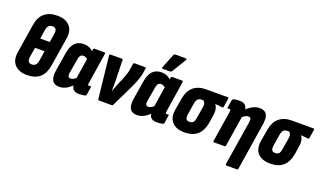

<svg xmlns="http://www.w3.org/2000/svg" viewBox="-84 -1285 3421 2025"><g transform="rotate(20 1626.5 -273.0)"><path d="M210 8Q120 8 71.5 -42.5Q23 -93 38 -188L89 -509Q103 -601 157 -646Q211 -691 301 -691Q391 -691 438.5 -641Q486 -591 472 -499L420 -175Q405 -83 352 -37.5Q299 8 210 8ZM219 -115Q246 -115 261.5 -130.5Q277 -146 283 -183L300 -292H193L175 -185Q170 -147 181.5 -131Q193 -115 219 -115ZM211 -402H318L333 -499Q339 -536 327.5 -552Q316 -568 290 -568Q263 -568 247.5 -553Q232 -538 226 -501Z M571 8Q514 8 492 -31Q470 -70 483 -148L515 -345Q528 -428 565 -466.5Q602 -505 664 -505Q699 -505 728 -492Q757 -479 779 -453L762 -356Q748 -371 733 -379Q718 -387 704 -387Q682 -387 670.5 -374.5Q659 -362 654 -333L626 -168Q622 -141 628.5 -128Q635 -115 655 -115Q671 -115 689.5 -125.5Q708 -136 729 -156L735 -83Q698 -42 658.5 -17Q619 8 571 8ZM793 8Q746 8 725 -17.5Q704 -43 711 -93L714 -110L711 -127L756 -413L766 -444L772 -484Q774 -497 786 -497H897Q909 -497 907 -484L853 -136Q850 -120 853 -114.5Q856 -109 865 -109Q870 -109 874 -110Q878 -111 882 -112Q890 -113 888 -104L875 -14Q874 -3 860 1Q843 4 826.5 6Q810 8 793 8Z M1017 0Q1006 0 1005 -11L954 -482Q952 -497 965 -497H1092Q1104 -497 1104 -486L1110 -255Q1110 -226 1110 -198.5Q1110 -171 1109 -143H1111Q1120 -167 1129.5 -191.5Q1139 -216 1148 -239L1172 -293Q1181 -316 1189.5 -338.5Q1198 -361 1204 -383Q1210 -405 1213 -429L1221 -484Q1225 -497 1235 -497H1353Q1365 -497 1362 -483L1356 -438Q1352 -410 1342.5 -379.5Q1333 -349 1320.5 -318.5Q1308 -288 1293 -256L1174 -10Q1169 0 1159 0Z M1443 8Q1386 8 1364 -31Q1342 -70 1355 -148L1387 -345Q1400 -428 1437 -466.5Q1474 -505 1536 -505Q1571 -505 1600 -492Q1629 -479 1651 -453L1634 -356Q1620 -371 1605 -379Q1590 -387 1576 -387Q1554 -387 1542.5 -374.5Q1531 -362 1526 -333L1498 -168Q1494 -141 1500.5 -128Q1507 -115 1527 -115Q1543 -115 1561.5 -125.5Q1580 -136 1601 -156L1607 -83Q1570 -42 1530.5 -17Q1491 8 1443 8ZM1665 8Q1618 8 1597 -17.5Q1576 -43 1583 -93L1586 -110L1583 -127L1628 -413L1638 -444L1644 -484Q1646 -497 1658 -497H1769Q1781 -497 1779 -484L1725 -136Q1722 -120 1725 -114.5Q1728 -109 1737 -109Q1742 -109 1746 -110Q1750 -111 1754 -112Q1762 -113 1760 -104L1747 -14Q1746 -3 1732 1Q1715 4 1698.5 6Q1682 8 1665 8ZM1533 -544Q1526 -544 1524.5 -549.5Q1523 -555 1526 -561L1589 -717Q1593 -726 1598.5 -728.5Q1604 -731 1611 -731H1725Q1733 -731 1734.5 -725.5Q1736 -720 1732 -713L1638 -558Q1630 -544 1613 -544Z M1977 8Q1883 8 1837 -42.5Q1791 -93 1806 -183L1828 -314Q1843 -406 1897 -451.5Q1951 -497 2038 -497H2281Q2293 -497 2291 -485L2276 -390Q2274 -375 2262 -377L2183 -385V-382Q2196 -369 2203 -338.5Q2210 -308 2203 -264L2189 -174Q2173 -84 2121 -38Q2069 8 1977 8ZM1990 -115Q2016 -115 2030 -129.5Q2044 -144 2049 -181L2070 -305Q2075 -337 2069 -353.5Q2063 -370 2051 -378H2029Q2003 -378 1988 -362Q1973 -346 1967 -307L1947 -182Q1942 -147 1952 -131Q1962 -115 1990 -115Z M2517 185Q2502 185 2504 171L2584 -330Q2588 -358 2581.5 -369.5Q2575 -381 2556 -381Q2540 -381 2521 -371Q2502 -361 2481 -341L2474 -415Q2515 -460 2556 -482.5Q2597 -505 2640 -505Q2696 -505 2718 -468Q2740 -431 2727 -352L2645 171Q2642 185 2631 185ZM2308 0Q2296 0 2298 -13L2353 -360Q2355 -377 2352.5 -382Q2350 -387 2341 -387Q2337 -387 2333 -386.5Q2329 -386 2323 -385Q2316 -384 2317 -394L2331 -483Q2334 -494 2346 -497Q2363 -502 2380 -503.5Q2397 -505 2415 -505Q2460 -505 2481 -480Q2502 -455 2494 -406L2492 -389L2495 -370L2439 -13Q2437 0 2424 0Z M2939 8Q2845 8 2799 -42.5Q2753 -93 2768 -183L2790 -314Q2805 -406 2859 -451.5Q2913 -497 3000 -497H3243Q3255 -497 3253 -485L3238 -390Q3236 -375 3224 -377L3145 -385V-382Q3158 -369 3165 -338.5Q3172 -308 3165 -264L3151 -174Q3135 -84 3083 -38Q3031 8 2939 8ZM2952 -115Q2978 -115 2992 -129.5Q3006 -144 3011 -181L3032 -305Q3037 -337 3031 -353.5Q3025 -370 3013 -378H2991Q2965 -378 2950 -362Q2935 -346 2929 -307L2909 -182Q2904 -147 2914 -131Q2924 -115 2952 -115Z"/></g></svg>

Font: Sofia Sans Condensed Black
Style: Italic
Weight: 900
Italic angle: -9°
Version: Version 4.100